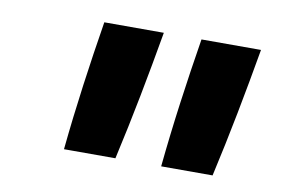

<svg xmlns="http://www.w3.org/2000/svg" viewBox="-46 -845 693 467"><g transform="rotate(10 300.0 -611.5)"><path d="M135 -451Q143 -531 154 -611.5Q165 -692 178 -772H325Q311 -691 295.5 -611Q280 -531 262 -451ZM375 -451Q383 -531 394 -611.5Q405 -692 418 -772H565Q551 -691 535.5 -611Q520 -531 502 -451Z"/></g></svg>

Font: Iosevka Curly XBdEx
Style: Italic
Weight: 800
Width: 7
Italic angle: -9°
Monospace: yes
Designer: Belleve Invis
Foundry: Belleve Invis
Version: Version 11.1.0; ttfautohint (v1.8.3)